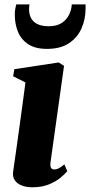

<svg xmlns="http://www.w3.org/2000/svg" viewBox="-20 -824 402 856"><path d="M124 11Q97 11 76.8 3Q56.5 -5 46 -20.2Q35.5 -35.5 38.5 -58Q40.5 -73 44.5 -100.5Q48.5 -128 53.8 -165.8Q59 -203.5 65.5 -249.8Q72 -296 79 -348.2Q86 -400.5 93.5 -456.5L38.5 -484L44 -515.5L241.5 -545.5L265.5 -530.5L205.5 -102.5Q203 -84.5 207.2 -76.5Q211.5 -68.5 221.5 -68.5Q231.5 -68.5 241.8 -73.5Q252 -78.5 267 -91L280 -61Q270 -48.5 249.5 -31.5Q229 -14.5 197.8 -1.8Q166.5 11 124 11ZM189.5 -606Q137.5 -606 106 -626.8Q74.5 -647.5 60.2 -682Q46 -716.5 46 -758.5Q46 -774.5 48.2 -785.5Q50.5 -796.5 52.5 -804.5H111.5Q111 -800.5 110.2 -795.2Q109.5 -790 109.5 -783Q109.5 -761 118.2 -743.8Q127 -726.5 146.5 -716.8Q166 -707 197.5 -707Q233.5 -707 255.8 -722Q278 -737 288.5 -759.5Q299 -782 300 -804.5H361.5Q361.5 -800 361.5 -796Q361.5 -792 361.5 -786Q361.5 -738 343.2 -697Q325 -656 287 -631Q249 -606 189.5 -606Z"/></svg>

Font: Merriweather 72pt Black
Style: Italic
Weight: 900
Italic angle: -7.8°
Version: Version 2.101